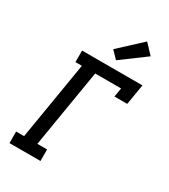

<svg xmlns="http://www.w3.org/2000/svg" viewBox="-235 -1101 1069 1212"><g transform="rotate(30 300.0 -495.0)"><path d="M37 0V-84H95L189 -651H142V-735H582L557 -586H464L475 -651H286L192 -84H263V0ZM358 -789 308 -841 469 -990 535 -920Z"/></g></svg>

Font: Iosevka Slab Medium Extended
Style: Italic
Weight: 500
Width: 7
Italic angle: -9°
Monospace: yes
Designer: Belleve Invis
Foundry: Belleve Invis
Version: Version 11.1.0; ttfautohint (v1.8.3)